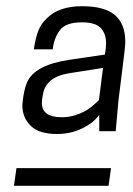

<svg xmlns="http://www.w3.org/2000/svg" viewBox="-20 -811 430 619"><path d="M163 -379Q106 -379 79 -405.5Q52 -432 52 -472Q56 -520 67 -545Q91 -601 202 -618L318 -635Q322 -655 322 -671Q322 -703 304.5 -721Q287 -739 244 -739Q192 -739 173 -713.5Q154 -688 150 -652H89Q95 -691 104 -713Q113 -735 130 -751Q169 -791 244 -791Q317 -791 350.5 -762.5Q384 -734 384 -675Q384 -661 372 -568L362 -488L353 -388H300V-441Q283 -416 246 -397.5Q209 -379 163 -379ZM180 -433Q209 -433 236.5 -444.5Q264 -456 280 -471L299 -488L312 -592L204 -575Q126 -563 118 -504Q116 -493 115.5 -489.5Q115 -486 115 -479Q115 -433 180 -433ZM330 -212H25L33 -269H338Z"/></svg>

Font: Tanohe Sans
Style: Italic
Weight: 400
Designer: Village Type and Design LLC & Cristiano Sobral
Foundry: Cooper Hewitt Smithsonian Design Museum
Version: Version 1.00;September 29, 2021;FontCreator 13.0.0.2655 64-b